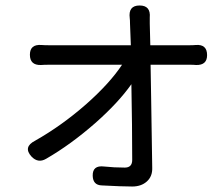

<svg xmlns="http://www.w3.org/2000/svg" viewBox="-20 -625 806 700"><path d="M462 55Q425 55 351 51Q319 50 318 16Q317 -23 359 -18Q396 -14 435 -14Q462 -14 462 -42Q462 -162 459 -318Q411 -250 327 -176Q238 -98 148 -46Q119 -29 95 -54Q63 -89 108 -112Q205 -167 294 -245Q380 -321 425 -389H164Q140 -389 129 -388Q89 -387 89 -425.5Q89 -464 131 -461Q141 -460 162 -460H309H457Q455 -515 454 -539Q454 -552 453 -559Q447 -605 489 -605Q530 -605 526 -561Q526 -550 526 -539L528 -460H669Q685 -460 694 -461Q735 -464 735 -424Q735 -387 695 -388Q686 -389 671 -389H529Q530 -352 531 -271Q534 -77 535 -13Q536 18 515.5 36.5Q495 55 462 55Z"/></svg>

Font: GenSenRounded TW R
Style: Regular
Weight: 400
Version: Version 1.501;PS 1;hotconv 16.6.51;makeotf.lib2.5.65220